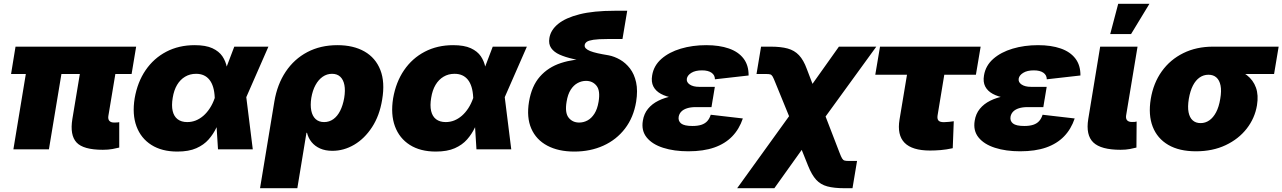

<svg xmlns="http://www.w3.org/2000/svg" viewBox="-20 -784 6733 1008"><path d="M520 2.4Q417.5 2.4 381.8 -36.1Q346.2 -74.7 359.9 -159.2L417 -502.9H603.5L548.8 -174.8Q546.4 -158.2 554.2 -149.4Q562 -140.6 579.6 -140.6Q588.4 -140.6 595.5 -141.1Q602.5 -141.6 606 -142.6V-9.3Q593.8 -5.9 570.8 -1.7Q547.9 2.4 520 2.4ZM50.3 0 133.3 -502.9H320.3L236.8 0ZM38.1 -395.5 61.5 -539.1H694.8L670.9 -395.5Z M911.1 11.7Q829.6 11.7 774.7 -23.2Q719.7 -58.1 696.5 -120.8Q673.3 -183.6 687 -268.1Q701.7 -353 744.4 -415.5Q787.1 -478 853 -512.5Q918.9 -546.9 1002 -546.9Q1060.1 -546.9 1095 -530.8Q1129.9 -514.6 1147.5 -488.5Q1165 -462.4 1171.1 -430.9Q1177.2 -399.4 1178.2 -369.1H1231L1272.5 -277.8L1307.1 0H1124.5L1107.4 -271Q1106 -303.2 1098.9 -326.7Q1091.8 -350.1 1079.3 -365.5Q1066.9 -380.9 1049.6 -388.7Q1032.2 -396.5 1009.3 -396.5Q977.1 -396.5 951.7 -381.3Q926.3 -366.2 909.7 -338.4Q893.1 -310.5 886.7 -270.5Q879.9 -230 886.5 -201.4Q893.1 -172.9 912.6 -158Q932.1 -143.1 962.9 -143.1Q986.8 -143.1 1008.1 -151.6Q1029.3 -160.2 1047.9 -176.3Q1066.4 -192.4 1081.5 -215.6Q1096.7 -238.8 1106.9 -268.1L1210 -539.1H1389.2L1270.5 -268.1L1198.7 -177.7H1143.1Q1131.3 -146.5 1115.7 -113.3Q1100.1 -80.1 1075.2 -51.8Q1050.3 -23.4 1010.7 -5.9Q971.2 11.7 911.1 11.7Z M1345.2 204.1 1420.4 -251Q1435.5 -341.3 1480 -407.7Q1524.4 -474.1 1593.5 -510.5Q1662.6 -546.9 1751.5 -546.9Q1835.4 -546.9 1893.6 -513.7Q1951.7 -480.5 1976.8 -416.7Q2002 -353 1986.3 -260.7Q1972.7 -176.8 1933.3 -116.5Q1894 -56.2 1839.6 -24.2Q1785.2 7.8 1725.1 7.8Q1688 7.8 1660.6 -4.4Q1633.3 -16.6 1616 -37.8Q1598.6 -59.1 1591.8 -86.9H1588.9L1541 204.1ZM1681.6 -143.1Q1708.5 -143.1 1730 -158.4Q1751.5 -173.8 1765.9 -202.4Q1780.3 -231 1787.1 -270Q1793.5 -309.6 1788.1 -337.6Q1782.7 -365.7 1766.4 -381.1Q1750 -396.5 1723.1 -396.5Q1696.3 -396.5 1674.1 -381.1Q1651.9 -365.7 1636.5 -337.6Q1621.1 -309.6 1614.3 -270Q1608.4 -231.4 1614.3 -202.9Q1620.1 -174.3 1637.2 -158.7Q1654.3 -143.1 1681.6 -143.1Z M2268.1 11.7Q2186.5 11.7 2131.6 -23.2Q2076.7 -58.1 2053.5 -120.8Q2030.3 -183.6 2043.9 -268.1Q2058.6 -353 2101.3 -415.5Q2144 -478 2210 -512.5Q2275.9 -546.9 2358.9 -546.9Q2417 -546.9 2451.9 -530.8Q2486.8 -514.6 2504.4 -488.5Q2522 -462.4 2528.1 -430.9Q2534.2 -399.4 2535.2 -369.1H2587.9L2629.4 -277.8L2664.1 0H2481.4L2464.4 -271Q2462.9 -303.2 2455.8 -326.7Q2448.7 -350.1 2436.3 -365.5Q2423.8 -380.9 2406.5 -388.7Q2389.2 -396.5 2366.2 -396.5Q2334 -396.5 2308.6 -381.3Q2283.2 -366.2 2266.6 -338.4Q2250 -310.5 2243.7 -270.5Q2236.8 -230 2243.4 -201.4Q2250 -172.9 2269.5 -158Q2289.1 -143.1 2319.8 -143.1Q2343.8 -143.1 2365 -151.6Q2386.2 -160.2 2404.8 -176.3Q2423.3 -192.4 2438.5 -215.6Q2453.6 -238.8 2463.9 -268.1L2566.9 -539.1H2746.1L2627.4 -268.1L2555.7 -177.7H2500Q2488.3 -146.5 2472.7 -113.3Q2457 -80.1 2432.1 -51.8Q2407.2 -23.4 2367.7 -5.9Q2328.1 11.7 2268.1 11.7Z M2995.1 11.7Q2911.6 11.7 2853.3 -19.3Q2794.9 -50.3 2769.3 -108.9Q2743.7 -167.5 2757.3 -250Q2771 -332.5 2814.5 -381.8Q2857.9 -431.2 2925 -453.1Q2992.2 -475.1 3075.7 -475.1L3072.3 -457.5Q3027.8 -465.8 2987.8 -474.9Q2947.8 -483.9 2918.2 -497.1Q2888.7 -510.3 2873.8 -531.5Q2858.9 -552.7 2864.3 -584.5Q2871.1 -626.5 2910.2 -658.4Q2949.2 -690.4 3022.7 -709Q3096.2 -727.5 3207 -727.5H3272.9L3248 -579.1H3168.9Q3120.6 -579.1 3095.5 -575.2Q3070.3 -571.3 3060.8 -564.5Q3051.3 -557.6 3049.8 -548.3Q3047.9 -538.1 3055.2 -530.3Q3062.5 -522.5 3078.1 -516.1Q3093.8 -509.8 3117.9 -504.4Q3142.1 -499 3174.8 -493.7Q3205.6 -487.8 3235.4 -470.7Q3265.1 -453.6 3287.6 -424.3Q3310.1 -395 3319.6 -351.8Q3329.1 -308.6 3319.8 -250Q3306.2 -167.5 3261.2 -108.9Q3216.3 -50.3 3147.7 -19.3Q3079.1 11.7 2995.1 11.7ZM3020.5 -140.6Q3043.9 -140.6 3064.7 -151.9Q3085.4 -163.1 3100.8 -187.3Q3116.2 -211.4 3122.6 -250Q3132.3 -308.1 3111.8 -333.7Q3091.3 -359.4 3056.6 -359.4Q3033.7 -359.4 3012.7 -348.1Q2991.7 -336.9 2976.3 -313Q2960.9 -289.1 2954.6 -250Q2944.8 -191.9 2965.3 -166.3Q2985.8 -140.6 3020.5 -140.6Z M3593.8 10.3Q3518.6 10.3 3461.4 -8.1Q3404.3 -26.4 3375.2 -62.3Q3346.2 -98.1 3355 -150.4Q3360.8 -187 3382.1 -212.9Q3403.3 -238.8 3436.8 -255.4Q3470.2 -272 3513.2 -280Q3556.2 -288.1 3606 -288.1H3726.1L3715.3 -221.7H3632.8Q3606.4 -221.7 3587.2 -215.6Q3567.9 -209.5 3556.9 -198.2Q3545.9 -187 3543 -170.9Q3539.6 -148.9 3555.9 -135.7Q3572.3 -122.6 3615.2 -122.6Q3643.1 -122.6 3662.4 -128.9Q3681.6 -135.3 3693.4 -148.4Q3705.1 -161.6 3711.4 -181.6L3879.9 -162.1Q3861.3 -106.4 3824 -67.9Q3786.6 -29.3 3729.7 -9.5Q3672.9 10.3 3593.8 10.3ZM3603.5 -263.2Q3555.7 -263.2 3516.4 -269.8Q3477.1 -276.4 3449.7 -291.3Q3422.4 -306.2 3410.2 -330.1Q3397.9 -354 3403.8 -388.2Q3412.1 -439.5 3452.4 -474.9Q3492.7 -510.3 3554.2 -528.6Q3615.7 -546.9 3687.5 -546.9Q3756.3 -546.9 3806.4 -529.5Q3856.4 -512.2 3883.5 -476.8Q3910.6 -441.4 3910.2 -387.7L3733.4 -367.7Q3733.4 -389.6 3715.6 -402.1Q3697.8 -414.6 3665.5 -414.6Q3630.4 -414.6 3609.6 -401.6Q3588.9 -388.7 3585.9 -371.1Q3583 -352.5 3601.1 -340.3Q3619.1 -328.1 3650.4 -328.1H3732.9L3722.2 -263.2Z M3850.1 204.1 4199.7 -280.8H4272.5L4387.7 18.1Q4395.5 38.6 4400.9 47.6Q4406.2 56.6 4413.8 58.8Q4421.4 61 4436 61H4479.5L4455.6 204.1H4413.1Q4358.9 204.1 4323.5 194.6Q4288.1 185.1 4264.9 159.7Q4241.7 134.3 4222.7 86.9L4189 2.9L4045.4 204.1ZM4165 -70.3 4049.8 -352.1Q4041.5 -373 4036.4 -382.1Q4031.2 -391.1 4024.2 -393.3Q4017.1 -395.5 4002 -395.5H3951.7L3975.6 -539.1H4024.9Q4079.6 -539.1 4115.2 -529.3Q4150.9 -519.5 4174.8 -494.1Q4198.7 -468.8 4215.8 -421.9L4245.6 -343.8L4384.3 -539.1H4580.6L4240.2 -70.3Z M4862.8 6.3Q4769 6.3 4729 -34.4Q4689 -75.2 4702.6 -156.7L4741.7 -391.6H4575.2L4600.1 -539.1H5128.4L5103.5 -391.6H4937.5L4902.3 -178.2Q4899.4 -159.7 4907 -151.1Q4914.6 -142.6 4935.5 -142.6Q4945.8 -142.6 4962.4 -144.3Q4979 -146 4987.3 -147.5L4981.9 -5.9Q4948.2 1.5 4918.7 3.9Q4889.2 6.3 4862.8 6.3Z M5335.9 10.3Q5260.7 10.3 5203.6 -8.1Q5146.5 -26.4 5117.4 -62.3Q5088.4 -98.1 5097.2 -150.4Q5103 -187 5124.3 -212.9Q5145.5 -238.8 5179 -255.4Q5212.4 -272 5255.4 -280Q5298.3 -288.1 5348.1 -288.1H5468.3L5457.5 -221.7H5375Q5348.6 -221.7 5329.3 -215.6Q5310.1 -209.5 5299.1 -198.2Q5288.1 -187 5285.2 -170.9Q5281.7 -148.9 5298.1 -135.7Q5314.5 -122.6 5357.4 -122.6Q5385.3 -122.6 5404.5 -128.9Q5423.8 -135.3 5435.5 -148.4Q5447.3 -161.6 5453.6 -181.6L5622.1 -162.1Q5603.5 -106.4 5566.2 -67.9Q5528.8 -29.3 5471.9 -9.5Q5415 10.3 5335.9 10.3ZM5345.7 -263.2Q5297.9 -263.2 5258.5 -269.8Q5219.2 -276.4 5191.9 -291.3Q5164.6 -306.2 5152.3 -330.1Q5140.1 -354 5146 -388.2Q5154.3 -439.5 5194.6 -474.9Q5234.9 -510.3 5296.4 -528.6Q5357.9 -546.9 5429.7 -546.9Q5498.5 -546.9 5548.6 -529.5Q5598.6 -512.2 5625.7 -476.8Q5652.8 -441.4 5652.3 -387.7L5475.6 -367.7Q5475.6 -389.6 5457.8 -402.1Q5439.9 -414.6 5407.7 -414.6Q5372.6 -414.6 5351.8 -401.6Q5331.1 -388.7 5328.1 -371.1Q5325.2 -352.5 5343.3 -340.3Q5361.3 -328.1 5392.6 -328.1H5475.1L5464.4 -263.2Z M5862.8 2.4Q5760.3 2.4 5720 -36.1Q5679.7 -74.7 5693.4 -159.2L5755.9 -539.1H5952.1L5892.1 -177.7Q5889.6 -161.1 5897.5 -152.3Q5905.3 -143.6 5922.9 -143.6Q5931.6 -143.6 5937.5 -144Q5943.4 -144.5 5947.3 -146L5946.3 -9.3Q5933.6 -5.9 5912.1 -1.7Q5890.6 2.4 5862.8 2.4ZM5808.6 -605 5850.6 -764.2H6014.6L5918 -605Z M6258.8 10.3Q6170.9 10.3 6113.3 -23.4Q6055.7 -57.1 6031.7 -118.9Q6007.8 -180.7 6021.5 -264.6Q6035.2 -347.7 6079.3 -409.4Q6123.5 -471.2 6192.4 -505.1Q6261.2 -539.1 6348.6 -539.1H6692.9L6668.9 -395.5H6431.2L6324.2 -391.6Q6298.8 -391.6 6278.1 -377.2Q6257.3 -362.8 6242.9 -335Q6228.5 -307.1 6221.2 -264.6Q6214.4 -222.7 6220 -194.6Q6225.6 -166.5 6241.7 -152.1Q6257.8 -137.7 6283.2 -137.7Q6308.1 -137.7 6328.9 -152.1Q6349.6 -166.5 6364.5 -194.6Q6379.4 -222.7 6386.2 -264.6Q6393.6 -307.1 6387.9 -335Q6382.3 -362.8 6366.2 -377.2Q6350.1 -391.6 6324.7 -391.6L6333 -440.9Q6394 -440.9 6443.4 -428.2Q6492.7 -415.5 6526.1 -389.4Q6559.6 -363.3 6573.7 -324Q6587.9 -284.7 6579.1 -231Q6567.9 -163.6 6525.4 -108.9Q6482.9 -54.2 6414.8 -22Q6346.7 10.3 6258.8 10.3Z"/></svg>

Font: Inter 18pt Black
Style: Italic
Weight: 900
Italic angle: -9.3988°
Designer: Rasmus Andersson
Foundry: rsms
Version: Version 4.001;git-66647c0bb